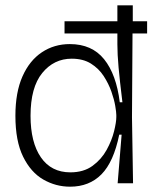

<svg xmlns="http://www.w3.org/2000/svg" viewBox="-20 -690 574 723"><path d="M244 13Q190 13 143 -14Q96 -41 67 -100Q38 -159 38 -254Q38 -342 64.5 -402Q91 -462 137.5 -493Q184 -524 243 -524Q326 -524 372 -467Q418 -410 431 -305H441Q431 -386 426.5 -436Q422 -486 422 -523V-564H223V-610H422V-670H480V-610H534V-564H479L477 -248L481 0H423L438 -183H429Q408 -80 362 -33.5Q316 13 244 13ZM245 -41Q295 -41 328.5 -65.5Q362 -90 381.5 -125.5Q401 -161 409.5 -195.5Q418 -230 418 -249V-257Q418 -267 414 -291Q410 -315 399.5 -345Q389 -375 370.5 -403.5Q352 -432 322.5 -450.5Q293 -469 250 -469Q183 -469 139 -415Q95 -361 95 -254Q95 -154 134 -97.5Q173 -41 245 -41Z"/></svg>

Font: Bricolage Grotesque 48pt ExtraLight
Style: Regular
Weight: 200
Designer: Mathieu Triay
Foundry: Atelier Triay
Version: Version 1.000; ttfautohint (v1.8.4.7-5d5b);gftools[0.9.32]